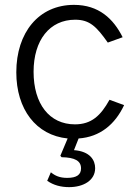

<svg xmlns="http://www.w3.org/2000/svg" viewBox="-20 -560 577 789"><path d="M371 131C371 98 350 62 284 57L303 9C391 3 453 -49 490 -128L430 -150C394 -85 356 -49 288 -49C183 -49 118 -133 118 -265C118 -395 184 -479 289 -479C349 -479 377 -450 423 -385L484 -407C446 -483 386 -540 284 -540C139 -540 47 -426 47 -263C47 -111 128 -4 258 9L228 80L233 86C288 87 313 101 313 132C313 158 295 171 256 171C225 171 206 162 189 148L174 183C200 201 230 209 264 209C322 209 371 182 371 131Z"/></svg>

Font: Cheyenne Sans Light
Style: Regular
Weight: 300
Designer: The Public Sans project authors (U.S. Web Design System), Libre Franklin designed by Pablo Impallari and Rodrigo Fuenzal
Foundry: The Cheyenne Sans Project Authors
Version: Version 2.007